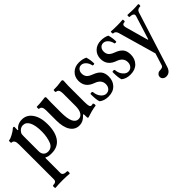

<svg xmlns="http://www.w3.org/2000/svg" viewBox="-7 -1007 1857 1857"><g transform="rotate(-45 921.0 -79.0)"><path d="M18 273Q10 273 10 256Q10 239 18 239Q63 239 63 205V-274Q63 -337 25 -337Q18 -337 18 -353.5Q18 -370 25 -370Q42 -370 75 -388Q108 -406 123 -419Q133 -431 142 -431Q152 -431 152 -423Q151 -409 151 -381L158 -379Q191 -425 253 -425Q318 -425 358 -368Q398 -311 398 -215Q398 -104 352 -45Q309 11 226 11Q174 11 157 -4Q151 -4 151 10V205Q151 239 208 239Q215 239 215 256Q215 273 208 273Q163 269 113 269Q64 269 18 273ZM214 -25Q262 -25 284 -72Q308 -132 308 -206Q308 -290 285.5 -334.5Q263 -379 221 -379Q181 -379 156 -336Q151 -327 151 -297V-92Q151 -61 168 -43Q185 -25 214 -25Z M720 17Q713 17 713 -5V-28Q713 -40 708 -40Q705 -40 697 -32Q658 11 608 11Q548 11 515 -40Q482 -91 482 -183V-321Q482 -380 444 -380Q439 -380 439 -395Q439 -410 444 -410Q491 -410 523 -415Q555 -419 559 -419Q571 -419 571 -403Q569 -357 569 -340V-205Q569 -39 644 -39Q677 -39 695 -68Q713 -97 713 -150V-321Q713 -380 676 -380Q670 -380 670 -395Q670 -410 676 -410Q732 -410 756 -415Q784 -419 788 -419Q804 -419 804 -402Q801 -370 801 -340V-120Q801 -75 806.5 -59.5Q812 -44 828 -44Q836 -44 844 -48Q849 -49 852.5 -40.5Q856 -32 855.5 -24.5Q855 -17 852 -15Q824 -12 786 -2Q759 5 730 15Q725 17 720 17Z M1004 12Q946 12 909 -18Q897 -51 897 -125Q897 -134 911 -134Q927 -134 927 -125Q931 -80 955.5 -51.5Q980 -23 1008 -23Q1036 -23 1053 -42.5Q1070 -62 1070 -92Q1070 -152 1000 -177Q904 -210 904 -301Q904 -355 940 -390Q976 -425 1033 -425Q1080 -425 1117 -407Q1131 -362 1131 -315Q1131 -308 1119 -308Q1106 -308 1106 -313Q1098 -349 1077 -370.5Q1056 -392 1031 -392Q1006 -392 991 -374Q976 -356 976 -330Q976 -301 991 -282Q1006 -263 1043 -249Q1096 -230 1119 -201Q1142 -172 1142 -124Q1142 -64 1105 -26Q1068 12 1004 12Z M1305 12Q1247 12 1210 -18Q1198 -51 1198 -125Q1198 -134 1212 -134Q1228 -134 1228 -125Q1232 -80 1256.5 -51.5Q1281 -23 1309 -23Q1337 -23 1354 -42.5Q1371 -62 1371 -92Q1371 -152 1301 -177Q1205 -210 1205 -301Q1205 -355 1241 -390Q1277 -425 1334 -425Q1381 -425 1418 -407Q1432 -362 1432 -315Q1432 -308 1420 -308Q1407 -308 1407 -313Q1399 -349 1378 -370.5Q1357 -392 1332 -392Q1307 -392 1292 -374Q1277 -356 1277 -330Q1277 -301 1292 -282Q1307 -263 1344 -249Q1397 -230 1420 -201Q1443 -172 1443 -124Q1443 -64 1406 -26Q1369 12 1305 12Z M1536 270Q1515 270 1501 258Q1487 246 1487 227Q1487 210 1500.5 197Q1514 184 1533 184Q1574 184 1580 162L1619 37L1507 -354Q1496 -389 1466 -389Q1461 -389 1460.5 -403.5Q1460 -418 1466 -418Q1505 -415 1546 -415Q1584 -415 1623 -418Q1629 -418 1629 -403.5Q1629 -389 1623 -389Q1584 -389 1593 -349L1660 -109H1666L1741 -348Q1748 -368 1735.5 -378.5Q1723 -389 1693 -389Q1687 -389 1686.5 -403.5Q1686 -418 1693 -418Q1729 -415 1764 -415Q1800 -415 1836 -418Q1842 -418 1842 -403.5Q1842 -389 1836 -389Q1797 -389 1787 -358L1608 207Q1589 270 1536 270Z"/></g></svg>

Font: Junicode Cond Medium
Style: Regular
Weight: 500
Width: 3
Designer: Peter S. Baker
Version: Version 2.201